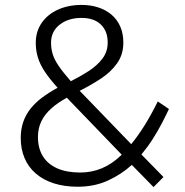

<svg xmlns="http://www.w3.org/2000/svg" viewBox="-20 -742 745 773"><path d="M598.1 11.2 510.7 -78.1Q468.3 -39.6 414.1 -14.9Q359.9 9.8 293 9.8Q239.3 9.8 196.5 -3.9Q153.8 -17.6 124 -43.5Q94.2 -69.3 78.9 -105.5Q63.5 -141.6 63.5 -186.5Q63.5 -221.7 73.5 -250.7Q83.5 -279.8 102.5 -304Q121.6 -328.1 149.2 -348.9Q176.8 -369.6 211.9 -388.7Q180.7 -423.3 161.1 -452.4Q141.6 -481.4 132.8 -509.8Q124 -538.1 124 -568.8Q124 -615.2 147.7 -649.7Q171.4 -684.1 213.1 -703.1Q254.9 -722.2 308.6 -722.2Q344.7 -722.2 375.5 -712.2Q406.2 -702.1 429 -682.9Q451.7 -663.6 464.1 -635.3Q476.6 -606.9 476.6 -570.8Q476.6 -522.9 451.9 -487.8Q427.2 -452.6 387 -426Q346.7 -399.4 300.8 -376.5L508.3 -161.6Q535.6 -194.8 562.3 -237.5Q588.9 -280.3 615.2 -333.5L660.2 -303.2Q647.5 -275.9 631.1 -244.6Q614.7 -213.4 594.5 -181.6Q574.2 -149.9 549.3 -120.1L638.2 -29.3ZM303.2 -47.4Q349.1 -47.4 390.1 -64.5Q431.2 -81.5 470.2 -119.1L249 -348.6Q211.9 -328.1 186 -304.9Q160.2 -281.7 146.5 -253.7Q132.8 -225.6 132.8 -190.4Q132.8 -145 152.6 -113Q172.4 -81.1 210.4 -64.2Q248.5 -47.4 303.2 -47.4ZM265.1 -415Q303.2 -434.1 336.9 -455.8Q370.6 -477.5 392.1 -505.6Q413.6 -533.7 413.6 -570.8Q413.6 -616.7 386 -643.3Q358.4 -669.9 308.1 -669.9Q254.9 -669.9 220.2 -642.6Q185.5 -615.2 185.5 -570.3Q185.5 -545.4 192.4 -523.4Q199.2 -501.5 216.6 -476.1Q233.9 -450.7 265.1 -415Z"/></svg>

Font: Comme Light
Style: Regular
Weight: 300
Version: Version 1.000;gftools[0.9.27]